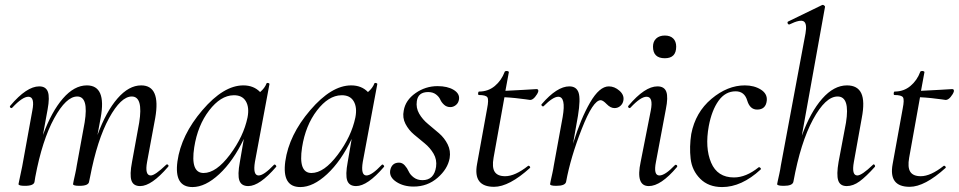

<svg xmlns="http://www.w3.org/2000/svg" viewBox="-20 -745 3885 778"><path d="M653 -77Q657 -81 661 -77Q665 -73 661 -69Q594 9 548 9Q520 9 512.5 -14Q505 -37 515 -89L544 -248Q561 -354 514 -354Q470 -354 422 -266.5Q374 -179 345 -28L341 -9Q339 8 302 8Q276 8 276 1Q276 -1 278.5 -12.5Q281 -24 285 -42Q289 -60 291 -74L323 -249Q340 -354 293 -354Q248 -354 199.5 -265.5Q151 -177 123 -28L120 -9Q118 8 81 8Q55 8 55 1Q55 -1 57.5 -11.5Q60 -22 63.5 -40Q67 -58 70 -71L111 -297Q122 -353 95 -353Q71 -353 30 -309Q26 -305 22 -309Q18 -313 22 -317Q88 -395 139 -395Q166 -395 174 -373Q182 -351 173 -302L154 -198Q189 -293 235 -346Q281 -399 332 -399Q412 -399 388 -268L375 -198Q410 -293 456 -346Q502 -399 552 -399Q632 -399 609 -267L576 -89Q566 -34 591 -34Q608 -34 653 -77Z M1090 -77Q1093 -80 1097 -76Q1101 -72 1099 -69Q1032 9 986 9Q958 9 950 -13.5Q942 -36 952 -89L968 -182Q925 -92 868.5 -39.5Q812 13 760 13Q685 13 699 -91Q714 -198 800 -298.5Q886 -399 966 -399Q1008 -399 1034 -372Q1053 -388 1060 -407Q1061 -409 1064 -409Q1067 -409 1069.5 -407.5Q1072 -406 1072 -405L1013 -89Q1004 -34 1028 -34Q1049 -34 1090 -77ZM805 -44Q856 -44 911.5 -118Q967 -192 983 -269Q991 -310 976 -335Q961 -360 926 -359Q874 -358 827.5 -297.5Q781 -237 767 -148Q751 -44 805 -44Z M1527 -77Q1530 -80 1534 -76Q1538 -72 1536 -69Q1469 9 1423 9Q1395 9 1387 -13.5Q1379 -36 1389 -89L1405 -182Q1362 -92 1305.5 -39.5Q1249 13 1197 13Q1122 13 1136 -91Q1151 -198 1237 -298.5Q1323 -399 1403 -399Q1445 -399 1471 -372Q1490 -388 1497 -407Q1498 -409 1501 -409Q1504 -409 1506.5 -407.5Q1509 -406 1509 -405L1450 -89Q1441 -34 1465 -34Q1486 -34 1527 -77ZM1242 -44Q1293 -44 1348.5 -118Q1404 -192 1420 -269Q1428 -310 1413 -335Q1398 -360 1363 -359Q1311 -358 1264.5 -297.5Q1218 -237 1204 -148Q1188 -44 1242 -44Z M1656 11Q1615 11 1586 -8Q1557 -27 1561 -54Q1567 -86 1597 -86Q1610 -86 1620 -75Q1630 -64 1636 -50.5Q1642 -37 1656.5 -26Q1671 -15 1692 -15Q1739 -15 1747 -69Q1751 -98 1737 -122Q1723 -146 1701 -164Q1679 -182 1657.5 -200Q1636 -218 1623 -243Q1610 -268 1616 -297Q1623 -339 1663.5 -367.5Q1704 -396 1753 -396Q1793 -396 1818 -381Q1843 -366 1840 -343Q1838 -328 1827.5 -319.5Q1817 -311 1805 -311Q1790 -311 1779.5 -320.5Q1769 -330 1764 -341.5Q1759 -353 1746.5 -362.5Q1734 -372 1715 -372Q1674 -372 1669 -335Q1665 -308 1678.5 -284.5Q1692 -261 1714.5 -242.5Q1737 -224 1759 -205Q1781 -186 1794 -160Q1807 -134 1802 -104Q1794 -60 1753 -24.5Q1712 11 1656 11Z M2154 -384Q2163 -384 2161 -374Q2158 -364 2148 -352Q2138 -340 2128 -340Q2127 -340 2110.5 -342.5Q2094 -345 2069.5 -347.5Q2045 -350 2024 -351L1980 -106Q1973 -67 1984.5 -49Q1996 -31 2027 -31Q2067 -31 2120 -73Q2121 -74 2123.5 -73Q2126 -72 2127.5 -69.5Q2129 -67 2128 -65Q2043 12 1982 12Q1896 12 1913 -80L1954 -306Q1961 -341 1955 -350.5Q1949 -360 1920 -360Q1918 -360 1917.5 -363.5Q1917 -367 1918 -370.5Q1919 -374 1921 -374Q1958 -374 1985 -396.5Q2012 -419 2025 -454Q2025 -456 2029.5 -457Q2034 -458 2038 -456.5Q2042 -455 2042 -453L2028 -377Q2058 -378 2103.5 -381Q2149 -384 2154 -384Z M2447 -395Q2470 -395 2490 -377.5Q2510 -360 2506 -338Q2504 -325 2494 -316Q2484 -307 2470 -307Q2454 -307 2438.5 -323Q2423 -339 2414 -339Q2383 -339 2337.5 -223Q2292 -107 2274 -9Q2271 8 2234 8Q2209 8 2209 1Q2209 -1 2211.5 -12.5Q2214 -24 2218 -42Q2222 -60 2224 -74L2260 -271Q2274 -353 2242 -353Q2221 -353 2183 -315Q2180 -312 2176 -316Q2172 -320 2175 -323Q2237 -395 2287 -395Q2316 -395 2324.5 -369.5Q2333 -344 2322 -276L2302 -163Q2333 -264 2371 -329.5Q2409 -395 2447 -395Z M2674 -509Q2626 -509 2626 -556Q2626 -577 2639 -589Q2652 -601 2674 -601Q2696 -601 2708 -589Q2720 -577 2720 -556Q2720 -509 2674 -509ZM2609 9Q2555 9 2576 -89L2617 -297Q2628 -353 2600 -353Q2576 -353 2535 -309Q2531 -305 2527 -309Q2523 -313 2527 -317Q2593 -395 2644 -395Q2672 -395 2680 -373Q2688 -351 2678 -302L2638 -89Q2627 -34 2652 -34Q2675 -34 2715 -76Q2717 -78 2720 -77Q2723 -76 2724 -73Q2725 -70 2723 -68Q2658 9 2609 9Z M2906 13Q2851 13 2817.5 -20.5Q2784 -54 2778.5 -102Q2773 -150 2781 -202Q2798 -290 2863 -344.5Q2928 -399 2998 -399Q3036 -399 3063 -382Q3090 -365 3087 -337Q3083 -301 3048 -301Q3019 -301 3008 -337Q2997 -375 2961 -375Q2919 -375 2891.5 -336.5Q2864 -298 2852 -234Q2836 -146 2861.5 -86Q2887 -26 2954 -26Q3003 -26 3054 -67Q3057 -69 3061 -65Q3065 -61 3062 -58Q2985 13 2906 13Z M3517 -77Q3521 -82 3525 -75Q3527 -72 3525 -69Q3489 -29 3463 -10Q3437 9 3411 9Q3384 9 3376.5 -14Q3369 -37 3378 -89L3408 -248Q3425 -354 3374 -354Q3325 -354 3274.5 -261Q3224 -168 3195 -9Q3192 8 3156 8Q3129 8 3129 1Q3129 0 3131.5 -11.5Q3134 -23 3138 -41Q3142 -59 3144 -74L3244 -610Q3251 -650 3236.5 -658.5Q3222 -667 3179 -646Q3176 -645 3173.5 -647.5Q3171 -650 3171 -653.5Q3171 -657 3174 -658L3312 -725Q3316 -726 3320 -722.5Q3324 -719 3323 -717L3229 -195Q3264 -291 3311.5 -345Q3359 -399 3412 -399Q3455 -399 3470 -367Q3485 -335 3472 -267L3440 -89Q3430 -34 3454 -34Q3472 -34 3517 -77Z M3838 -384Q3847 -384 3845 -374Q3842 -364 3832 -352Q3822 -340 3812 -340Q3811 -340 3794.5 -342.5Q3778 -345 3753.5 -347.5Q3729 -350 3708 -351L3664 -106Q3657 -67 3668.5 -49Q3680 -31 3711 -31Q3751 -31 3804 -73Q3805 -74 3807.5 -73Q3810 -72 3811.5 -69.5Q3813 -67 3812 -65Q3727 12 3666 12Q3580 12 3597 -80L3638 -306Q3645 -341 3639 -350.5Q3633 -360 3604 -360Q3602 -360 3601.5 -363.5Q3601 -367 3602 -370.5Q3603 -374 3605 -374Q3642 -374 3669 -396.5Q3696 -419 3709 -454Q3709 -456 3713.5 -457Q3718 -458 3722 -456.5Q3726 -455 3726 -453L3712 -377Q3742 -378 3787.5 -381Q3833 -384 3838 -384Z"/></svg>

Font: Cormorant Infant Book
Style: Italic
Weight: 500
Italic angle: -10°
Designer: Christian Thalmann (Catharsis Fonts)
Version: Version 1.000;PS 002.000;hotconv 1.0.88;makeotf.lib2.5.64775